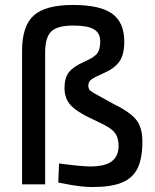

<svg xmlns="http://www.w3.org/2000/svg" viewBox="-20 -743 625 774"><path d="M237 -3 215 -7 218 -84Q308 -72 344 -72Q404 -72 431 -93Q458 -114 458 -154Q458 -182 448.5 -199Q439 -216 418.5 -229Q398 -242 354 -262Q289 -292 264.5 -319.5Q240 -347 240 -388Q240 -429 257.5 -451.5Q275 -474 317 -493Q357 -510 370.5 -526Q384 -542 384 -576Q384 -610 358.5 -625Q333 -640 275 -640Q212 -640 187 -616.5Q162 -593 162 -531V0H69V-538Q69 -639 116.5 -681Q164 -723 274 -723Q383 -723 432 -688Q481 -653 481 -575Q481 -524 462 -496Q443 -468 400 -449Q363 -433 349.5 -423.5Q336 -414 336 -398Q336 -384 344.5 -377Q353 -370 387 -352L434 -326Q502 -293 528 -261.5Q554 -230 554 -173Q554 -104 534.5 -64.5Q515 -25 471.5 -7Q428 11 353 11Q304 11 237 -3Z"/></svg>

Font: sheba-seeBold
Style: Regular
Weight: 600
Designer: Mohamed Galeb, the designers
Foundry: Kief Type Foundry
Version: Version 2.010; ttfautohint (v1.5.33-1714) -l 8 -r 50 -G 200 